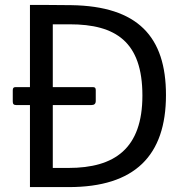

<svg xmlns="http://www.w3.org/2000/svg" viewBox="-20 -762 743 782"><path d="M102 0H260C529 0 656 -128 656 -375C656 -612 542 -737 270 -741C207 -742 110 -742 102 -742V-407H42C35 -407 32 -403 32 -394V-349C32 -339 35 -334 47 -334H102ZM264 -663C451 -663 560 -592 560 -373C560 -157 447 -78 259 -78H195V-334H351C364 -334 370 -339 370 -351V-395C370 -403 367 -407 360 -407H195V-663Z"/></svg>

Font: Cheyenne Sans
Style: Regular
Weight: 400
Designer: The Public Sans project authors (U.S. Web Design System), Libre Franklin designed by Pablo Impallari and Rodrigo Fuenzal
Foundry: The Cheyenne Sans Project Authors
Version: Version 2.007